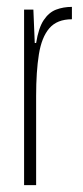

<svg xmlns="http://www.w3.org/2000/svg" viewBox="-20 -538 241 558"><path d="M50 0V-510H77L81 -413H85Q92 -457 107 -479.5Q122 -502 143 -510Q164 -518 189 -518V-482Q146 -482 123.5 -456Q101 -430 93 -380Q85 -330 85 -259V0Z"/></svg>

Font: Saira UltraCondensed Thin
Style: Regular
Weight: 250
Width: 1
Designer: Hector Gatti with collaboration of the Omnibus-Type team
Foundry: Omnibus-Type
Version: Version 1.101